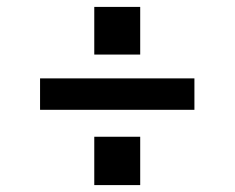

<svg xmlns="http://www.w3.org/2000/svg" viewBox="-20 -612 680 556"><path d="M386 -454H253V-592H386ZM543 -294H96V-385H543ZM386 -76H253V-216H386Z"/></svg>

Font: Open Sauce One SemiBold
Style: Regular
Weight: 600
Designer: Alfredo Marco Pradil
Foundry: Creative Sauce Fz LLC
Version: Version 1.477